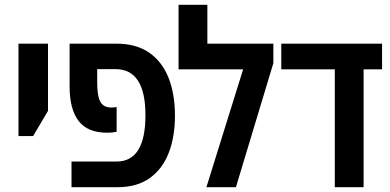

<svg xmlns="http://www.w3.org/2000/svg" viewBox="-20 -780 1625 800"><path d="M57 -213V-598H180V-318L118 -213Z M278 0V-107H466Q586 -107 586 -300Q586 -492 461 -492H385V-435Q385 -379 398.5 -355.5Q412 -332 444 -332Q451 -332 455.5 -332.5Q460 -333 466 -334V-231Q456 -229 447.5 -228Q439 -227 427 -227Q345 -227 307.5 -276Q270 -325 270 -419V-598H466Q547 -598 601 -561Q655 -524 682 -456.5Q709 -389 709 -298Q709 -210 683 -143Q657 -76 604 -38Q551 0 469 0Z M844 -598H1119V-517L963 0H840L993 -491H724V-760H844Z M1375 0V-491H1152V-598H1572V-491H1495V0Z"/></svg>

Font: Noto Sans Hebrew Condensed SemiBold
Style: Regular
Weight: 600
Width: 3
Designer: Monotype Design Team
Foundry: Monotype Imaging Inc.
Version: Version 2.004; ttfautohint (v1.8.4.7-5d5b)